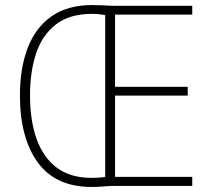

<svg xmlns="http://www.w3.org/2000/svg" viewBox="-20 -737 838 761"><path d="M346 -717Q369 -717 385.5 -716Q402 -715 423 -714H742V-679H436V-393H724V-358H436V-36H742V0H418Q401 1 383 2.5Q365 4 343 4Q200 4 129.5 -93.5Q59 -191 59 -359Q59 -467 90 -547.5Q121 -628 184.5 -672.5Q248 -717 346 -717ZM344 -682Q256 -682 202 -640.5Q148 -599 123.5 -526.5Q99 -454 99 -359Q99 -260 125 -186.5Q151 -113 205 -72.5Q259 -32 343 -32Q377 -32 397 -36V-677Q388 -679 374.5 -680.5Q361 -682 344 -682Z"/></svg>

Font: Noto Sans Khmer UI SemiCondensed ExtraLight
Style: Regular
Weight: 200
Width: 4
Designer: Danh Hong and the Monotype Design Team
Foundry: Monotype Imaging Inc.
Version: Version 2.002; ttfautohint (v1.8.4.7-5d5b)